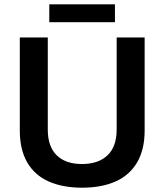

<svg xmlns="http://www.w3.org/2000/svg" viewBox="-20 -860 764 892"><path d="M361 12Q271 12 206 -17Q141 -46 106.5 -105.5Q72 -165 72 -254V-686H202V-258Q202 -179 243.5 -138.5Q285 -98 361 -98Q437 -98 479.5 -138.5Q522 -179 522 -258V-686H652V-254Q652 -165 617 -105.5Q582 -46 517 -17Q452 12 361 12ZM209 -757V-840H514V-757Z"/></svg>

Font: Archivo SemiBold
Style: Regular
Weight: 600
Designer: Hector Gatti
Foundry: Omnibus-Type
Version: Version 2.001